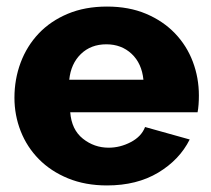

<svg xmlns="http://www.w3.org/2000/svg" viewBox="-20 -555 644 585"><path d="M306 10Q240 10 187.5 -11.5Q135 -33 98.5 -70Q62 -107 43 -155.5Q24 -204 24 -257Q24 -314 43 -364.5Q62 -415 98 -453Q134 -491 186.5 -513Q239 -535 306 -535Q373 -535 425 -513Q477 -491 513 -453.5Q549 -416 567.5 -367Q586 -318 586 -264Q586 -250 585 -236.5Q584 -223 582 -213H194Q198 -160 232.5 -132.5Q267 -105 311 -105Q346 -105 378.5 -122Q411 -139 422 -168L558 -130Q527 -68 462 -29Q397 10 306 10ZM417 -312Q412 -362 381 -391Q350 -420 304 -420Q257 -420 226.5 -390.5Q196 -361 191 -312Z"/></svg>

Font: Oxford Sans
Style: Regular
Weight: 800
Designer: Matt McInerney, Pablo Impallari, Rodrigo Fuenzalida
Foundry: Matt McInerney, Pablo Impallari, Rodrigo Fuenzalida
Version: Version 3.000g; ttfautohint (v1.5) -l 8 -r 28 -G 28 -x 14 -D